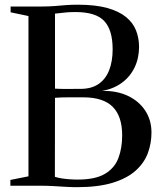

<svg xmlns="http://www.w3.org/2000/svg" viewBox="-20 -770 666 796"><path d="M98 -39V-703.5L24 -719V-743H153Q183.5 -743 207.2 -745Q231 -747 253.2 -748.8Q275.5 -750.5 302 -750.5Q376 -750.5 425 -736.8Q474 -723 503 -699Q532 -675 544.2 -643.2Q556.5 -611.5 556.5 -576Q556.5 -529 538.2 -490.8Q520 -452.5 485.5 -427Q451 -401.5 403 -393Q463.5 -394.5 509.8 -372.8Q556 -351 582 -311.5Q608 -272 608 -220.5Q608 -175.5 592.8 -134.8Q577.5 -94 542 -62.2Q506.5 -30.5 446.8 -12.2Q387 6 298.5 6Q276 6 251.5 4.5Q227 3 201.5 1.5Q176 0 151 0H23V-24ZM208 -402.5Q218.5 -402 232.8 -401.5Q247 -401 262 -401.2Q277 -401.5 290.5 -401.5Q304 -401.5 313.5 -401.5Q359.5 -401.5 389 -422Q418.5 -442.5 432.8 -479.5Q447 -516.5 447 -565.5Q447 -645.5 412.2 -682.8Q377.5 -720 293.5 -720Q273 -720 257.2 -718.8Q241.5 -717.5 229.2 -715.8Q217 -714 208 -713.5ZM207.5 -37Q219.5 -33 235.2 -30.5Q251 -28 268.2 -26.8Q285.5 -25.5 302 -25.5Q375 -25.5 415 -49.2Q455 -73 470.8 -114.5Q486.5 -156 486.5 -208.5Q486.5 -288 447.2 -327.2Q408 -366.5 325 -366.5Q312 -366.5 296 -366.5Q280 -366.5 263.8 -366.5Q247.5 -366.5 232.8 -366Q218 -365.5 208 -364.5Z"/></svg>

Font: Merriweather 120pt
Style: Regular
Weight: 400
Version: Version 2.100